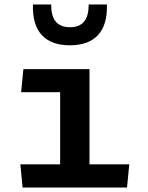

<svg xmlns="http://www.w3.org/2000/svg" viewBox="-20 -834 660 854"><path d="M84 -526.5 74 -424H247.5V-103H70.5L80.5 0H545L555 -103H378V-526.5ZM126.5 -814C122.5 -696.5 178 -632.5 291 -632.5C404 -632.5 459.5 -696.5 455.5 -814H374.5C374.5 -749.5 350.5 -713 291 -713C231.5 -713 207.5 -749.5 207.5 -814Z"/></svg>

Font: Monaspace Argon SemiBold
Style: Regular
Weight: 600
Designer: Riley Cran & the Lettermatic Team
Foundry: Lettermatic
Version: Version 1.000 (Monaspace Argon)